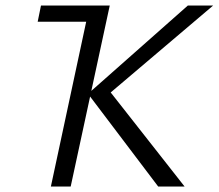

<svg xmlns="http://www.w3.org/2000/svg" viewBox="-20 -678 795 698"><path d="M555 0 300 -337 663 -658H755L359 -322L369 -359L651 0ZM165 0 306 -658H379L237 0ZM117 -599 129 -658H337L324 -599Z"/></svg>

Font: Ysabeau Infant
Style: Italic
Weight: 400
Italic angle: -12°
Designer: Christian Thalmann (Catharsis Fonts)
Version: Version 2.001;gftools[0.9.30]; featfreeze: ss01,ss02,lnum